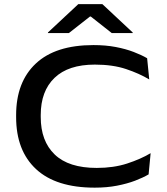

<svg xmlns="http://www.w3.org/2000/svg" viewBox="-20 -868 786 905"><path d="M426.5 16.5Q244 16.5 150 -70.8Q56 -158 56 -316V-325.5Q56 -481.5 148.8 -568.5Q241.5 -655.5 420.5 -655.5Q478 -655.5 525.2 -646.5Q572.5 -637.5 609.8 -623.2Q647 -609 673.5 -593.5L683.5 -493.5Q637 -521.5 574.2 -542.5Q511.5 -563.5 427 -563.5Q302 -563.5 237 -501Q172 -438.5 172 -326V-316.5Q172 -203 237.8 -139.8Q303.5 -76.5 436 -76.5Q515.5 -76.5 579.2 -97.2Q643 -118 690 -146L680.5 -46Q654 -30.5 616.5 -16.2Q579 -2 531.5 7.2Q484 16.5 426.5 16.5ZM349 -848.5H462.5L605.5 -715V-712H507L408 -790H404L304.5 -712H206V-715Z"/></svg>

Font: Anek Latin Expanded Medium
Style: Regular
Weight: 500
Width: 7
Designer: Yesha Goshar
Foundry: Ek Type
Version: Version 1.003